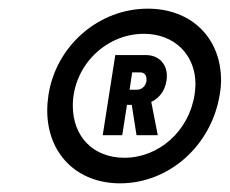

<svg xmlns="http://www.w3.org/2000/svg" viewBox="-20 -730 530 443"><path d="M321 -710C208 -710 110 -625 92 -512C90 -499 89 -487 89 -475C89 -376 157 -307 257 -307C370 -307 468 -394 487 -512C489 -523 490 -534 490 -545C490 -641 423 -710 321 -710ZM267 -366C195 -366 148 -415 148 -486C148 -577 223 -652 312 -652C383 -652 431 -603 431 -536C431 -528 430 -520 429 -512C416 -427 346 -366 267 -366ZM365 -555C365 -582 347 -603 316 -603H246L217 -418H262L273 -488H284L295 -418H344L329 -495C350 -504 365 -527 365 -555ZM285 -563H303C313 -563 318 -557 318 -547C318 -546 318 -545 318 -543C316 -532 308 -523 296 -523H279Z"/></svg>

Font: Arthouse Owned
Style: Bold Italic
Weight: 700
Italic angle: -10°
Designer: Jeremy Tribby
Foundry: Tribby Type
Version: Version 1.000;PS 001.000;hotconv 1.0.88;makeotf.lib2.5.64775